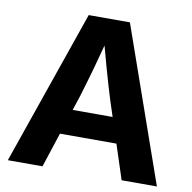

<svg xmlns="http://www.w3.org/2000/svg" viewBox="-81 -809 890 890"><g transform="rotate(10 364.0 -364.0)"><path d="M13.2 0 265.6 -727.5H459.5L714.8 0H548.8L433.6 -352.5Q412.1 -421.4 390.4 -498.5Q368.7 -575.7 343.3 -670.4H380.9Q356 -575.7 334.5 -498.3Q313 -420.9 292 -352.5L176.3 0ZM172.4 -163.1V-281.7H556.2V-163.1Z"/></g></svg>

Font: Inter 24pt
Style: Bold
Weight: 700
Designer: Rasmus Andersson
Foundry: rsms
Version: Version 4.001;git-66647c0bb